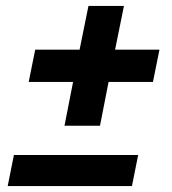

<svg xmlns="http://www.w3.org/2000/svg" viewBox="-20 -629 580 649"><path d="M198 -204 227 -352H77L99 -461H249L279 -609H399L369 -461H519L497 -352H347L318 -204ZM6 0 27 -105H447L426 0Z"/></svg>

Font: IBM Plex Sans Cond
Style: Bold Italic
Weight: 700
Width: 3
Italic angle: -11°
Designer: Mike Abbink, Paul van der Laan, Pieter van Rosmalen
Foundry: Bold Monday
Version: Version 1.3